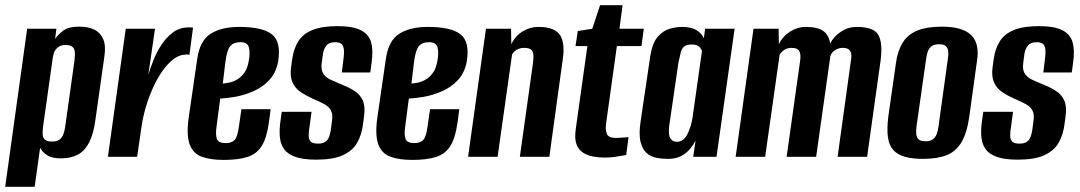

<svg xmlns="http://www.w3.org/2000/svg" viewBox="-33 -606 4174 742"><path d="M-13 116 72 -495H185L180 -456Q192 -473 212 -488Q232 -503 273 -503Q308 -503 331.5 -491.5Q355 -480 366 -454.5Q377 -429 370 -385L336 -145Q329 -90 312 -56.5Q295 -23 268 -8.5Q241 6 202 6Q167 6 148.5 -6.5Q130 -19 122 -35L101 116ZM168 -59Q187 -59 197 -66.5Q207 -74 212 -87.5Q217 -101 219 -117L255 -373Q256 -386 256.5 -396.5Q257 -407 254 -415Q251 -423 243 -427.5Q235 -432 220 -432Q206 -432 197 -427Q188 -422 182.5 -415Q177 -408 174.5 -399Q172 -390 171 -383L133 -114Q131 -97 132 -84.5Q133 -72 141.5 -65.5Q150 -59 168 -59Z M384 0 453 -495H566L540 -316Q547 -340 559 -371Q571 -402 590 -431.5Q609 -461 635 -480.5Q661 -500 694 -500Q698 -500 704 -500Q710 -500 713 -499L699 -394Q697 -395 692.5 -395.5Q688 -396 683 -395Q658 -394 635.5 -376Q613 -358 593 -329Q573 -300 557 -264Q541 -228 530 -190Q519 -152 514 -117L497 0Z M831 12Q780 12 746.5 -0.5Q713 -13 700 -48Q687 -83 696 -150L729 -377Q739 -449 781 -475.5Q823 -502 891 -502Q981 -502 1017.5 -473.5Q1054 -445 1042 -369Q1034 -325 1008 -297Q982 -269 946.5 -253.5Q911 -238 876.5 -232Q842 -226 818 -225L804 -118Q799 -82 806 -67.5Q813 -53 839 -53Q863 -53 874 -65.5Q885 -78 890 -115L900 -184H1013L1006 -132Q998 -73 978.5 -42Q959 -11 923.5 0.5Q888 12 831 12ZM828 -283Q839 -284 854 -287Q869 -290 884 -299Q899 -308 911 -324.5Q923 -341 928 -369Q934 -398 929.5 -420.5Q925 -443 896 -443Q870 -443 857 -428Q844 -413 838 -366Z M1189 11Q1139 11 1109 0.5Q1079 -10 1065 -29.5Q1051 -49 1048.5 -77Q1046 -105 1051 -139L1056 -174H1171L1163 -115Q1160 -97 1160 -82Q1160 -67 1167.5 -59Q1175 -51 1196 -51Q1215 -51 1225 -58.5Q1235 -66 1239 -78Q1243 -90 1245 -101L1250 -139Q1254 -164 1246 -179Q1238 -194 1220.5 -203.5Q1203 -213 1177 -224Q1152 -235 1130 -249.5Q1108 -264 1097.5 -287.5Q1087 -311 1092 -347L1096 -376Q1102 -419 1120.5 -447.5Q1139 -476 1175.5 -490.5Q1212 -505 1271 -505Q1330 -505 1361 -489.5Q1392 -474 1401 -443Q1410 -412 1403 -363L1398 -326H1288L1295 -383Q1299 -416 1292 -429.5Q1285 -443 1263 -443Q1239 -443 1228.5 -430Q1218 -417 1215 -398L1210 -359Q1207 -334 1218 -319Q1229 -304 1250 -295.5Q1271 -287 1293 -277Q1318 -267 1338.5 -253.5Q1359 -240 1369 -217.5Q1379 -195 1374 -157L1370 -127Q1365 -85 1347 -54Q1329 -23 1291.5 -6Q1254 11 1189 11Z M1560 12Q1509 12 1475.5 -0.5Q1442 -13 1429 -48Q1416 -83 1425 -150L1458 -377Q1468 -449 1510 -475.5Q1552 -502 1620 -502Q1710 -502 1746.5 -473.5Q1783 -445 1771 -369Q1763 -325 1737 -297Q1711 -269 1675.5 -253.5Q1640 -238 1605.5 -232Q1571 -226 1547 -225L1533 -118Q1528 -82 1535 -67.5Q1542 -53 1568 -53Q1592 -53 1603 -65.5Q1614 -78 1619 -115L1629 -184H1742L1735 -132Q1727 -73 1707.5 -42Q1688 -11 1652.5 0.5Q1617 12 1560 12ZM1557 -283Q1568 -284 1583 -287Q1598 -290 1613 -299Q1628 -308 1640 -324.5Q1652 -341 1657 -369Q1663 -398 1658.5 -420.5Q1654 -443 1625 -443Q1599 -443 1586 -428Q1573 -413 1567 -366Z M1776 0 1845 -495H1942L1943 -435Q1958 -467 1986.5 -484.5Q2015 -502 2047 -502Q2083 -502 2104 -492.5Q2125 -483 2134 -466Q2143 -449 2144.5 -425Q2146 -401 2141 -371L2090 0H1976L2027 -364Q2028 -376 2028.5 -386Q2029 -396 2026.5 -404Q2024 -412 2016 -416.5Q2008 -421 1992 -421Q1980 -421 1970.5 -417Q1961 -413 1955 -407Q1949 -401 1946 -396L1890 0Z M2304 3Q2281 3 2259 -1Q2237 -5 2219.5 -16.5Q2202 -28 2194.5 -49.5Q2187 -71 2192 -107L2237 -428H2191L2200 -486L2256 -495L2286 -586H2373L2361 -495H2455L2446 -428H2351L2309 -127Q2306 -106 2312 -89.5Q2318 -73 2346 -73Q2359 -73 2376 -74.5Q2393 -76 2396 -76L2387 -7Q2384 -7 2372 -4.5Q2360 -2 2341.5 0.5Q2323 3 2304 3Z M2547 8Q2526 8 2504.5 4Q2483 0 2466.5 -14Q2450 -28 2442.5 -57.5Q2435 -87 2443 -139L2480 -389Q2488 -440 2509 -464Q2530 -488 2555.5 -495Q2581 -502 2602 -502Q2639 -502 2659.5 -489Q2680 -476 2687 -458L2692 -495H2806L2736 0H2646L2655 -62Q2647 -47 2634 -31Q2621 -15 2600.5 -3.5Q2580 8 2547 8ZM2583 -58Q2596 -58 2606 -65.5Q2616 -73 2622.5 -85.5Q2629 -98 2633.5 -111.5Q2638 -125 2640.5 -136.5Q2643 -148 2644 -156L2680 -410Q2678 -413 2674.5 -419Q2671 -425 2663 -429.5Q2655 -434 2640 -434Q2621 -434 2611.5 -426.5Q2602 -419 2598 -404Q2594 -389 2589 -365L2553 -118Q2551 -99 2552.5 -87.5Q2554 -76 2559 -69.5Q2564 -63 2570 -60.5Q2576 -58 2583 -58Z M2810 0 2879 -495H2976L2977 -435Q2991 -465 3020 -483.5Q3049 -502 3080 -502Q3127 -502 3149 -486Q3171 -470 3175 -438Q3190 -466 3217.5 -484Q3245 -502 3278 -502Q3345 -502 3362 -470Q3379 -438 3370 -371L3318 0H3204L3255 -369Q3259 -389 3256 -400.5Q3253 -412 3245 -416.5Q3237 -421 3223 -421Q3208 -421 3194 -412Q3180 -403 3176 -389L3121 0H3007L3059 -370Q3062 -391 3058.5 -402Q3055 -413 3047 -417Q3039 -421 3026 -421Q3010 -421 2998.5 -413.5Q2987 -406 2980 -395L2924 0Z M3534 8Q3493 8 3464.5 0Q3436 -8 3419.5 -26Q3403 -44 3398.5 -75.5Q3394 -107 3400 -156L3430 -366Q3437 -413 3457 -443.5Q3477 -474 3513.5 -488.5Q3550 -503 3606 -503Q3648 -503 3676.5 -494.5Q3705 -486 3721.5 -469Q3738 -452 3743 -426.5Q3748 -401 3742 -366L3713 -156Q3704 -92 3682.5 -56Q3661 -20 3624.5 -6Q3588 8 3534 8ZM3544 -60Q3562 -60 3572 -67.5Q3582 -75 3587 -88Q3592 -101 3594 -118L3630 -378Q3633 -395 3631.5 -408Q3630 -421 3622 -428Q3614 -435 3596 -435Q3578 -435 3568 -428Q3558 -421 3553 -408Q3548 -395 3546 -378L3509 -118Q3507 -101 3508 -88Q3509 -75 3517 -67.5Q3525 -60 3544 -60Z M3900 11Q3850 11 3820 0.5Q3790 -10 3776 -29.5Q3762 -49 3759.5 -77Q3757 -105 3762 -139L3767 -174H3882L3874 -115Q3871 -97 3871 -82Q3871 -67 3878.5 -59Q3886 -51 3907 -51Q3926 -51 3936 -58.5Q3946 -66 3950 -78Q3954 -90 3956 -101L3961 -139Q3965 -164 3957 -179Q3949 -194 3931.5 -203.5Q3914 -213 3888 -224Q3863 -235 3841 -249.5Q3819 -264 3808.5 -287.5Q3798 -311 3803 -347L3807 -376Q3813 -419 3831.5 -447.5Q3850 -476 3886.5 -490.5Q3923 -505 3982 -505Q4041 -505 4072 -489.5Q4103 -474 4112 -443Q4121 -412 4114 -363L4109 -326H3999L4006 -383Q4010 -416 4003 -429.5Q3996 -443 3974 -443Q3950 -443 3939.5 -430Q3929 -417 3926 -398L3921 -359Q3918 -334 3929 -319Q3940 -304 3961 -295.5Q3982 -287 4004 -277Q4029 -267 4049.5 -253.5Q4070 -240 4080 -217.5Q4090 -195 4085 -157L4081 -127Q4076 -85 4058 -54Q4040 -23 4002.5 -6Q3965 11 3900 11Z"/></svg>

Font: Alumni Sans Thin
Style: Bold Italic
Weight: 700
Italic angle: -8°
Version: Version 1.016